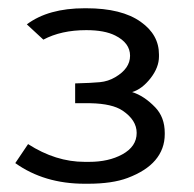

<svg xmlns="http://www.w3.org/2000/svg" viewBox="-20 -767 470 465"><path d="M45 -708 85 -671C113.7 -686.3 148.3 -694 189 -694C218.3 -694 241.7 -689.7 259 -681C283 -669 295 -652.7 295 -632C295 -611.3 283 -594 259 -580C247.7 -573.3 235.3 -569.3 222 -568C208.7 -566.7 188.7 -565.7 162 -565V-517H199C234.3 -516.3 260.3 -510.3 277 -499C299.7 -483.7 311 -465.7 311 -445C311 -423 299.3 -405.7 276 -393C254 -381 227.3 -375 196 -375H191H185C138.3 -375 92.7 -389.3 48 -418L17 -372C63.7 -338.7 119.7 -322 185 -322H193C232.3 -322 264.3 -326.7 289 -336C319 -347.3 341.3 -361.7 356 -379C371.3 -397 379 -418 379 -442V-445C379 -470.3 371.3 -491 356 -507C338 -525.7 319.3 -538 300 -544C316 -548.7 331 -560 345 -578C358.3 -595.3 365 -612.7 365 -630V-632V-635C365 -667 350.3 -693.3 321 -714C290.3 -736 246.3 -747 189 -747H185C126.3 -747 79.7 -734 45 -708Z"/></svg>

Font: Rookery
Style: Regular
Weight: 400
Designer: Ryan Kimball / Julieta Ulanovsky
Foundry: Motorola Mobility LLC.
Version: Version 1.0